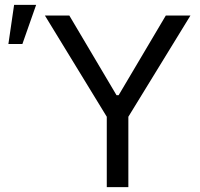

<svg xmlns="http://www.w3.org/2000/svg" viewBox="-20 -771 824 791"><path d="M265.6 -707 460 -378.9H468.8L663.1 -707H764.6L508.8 -290V0H419.9V-290L165 -707ZM38.1 -751H128.9L72.3 -589.8H14.6Z"/></svg>

Font: Pretendard Std
Style: Regular
Weight: 400
Designer: Base glyphs from Inter by Rasmus Andersson; Hangeul glyphs from Noto Sans CJK(Source Han Sans) by Jang Soo-young and Kan
Foundry: Kil Hyung-jin
Version: Version 1.309